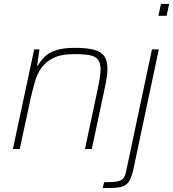

<svg xmlns="http://www.w3.org/2000/svg" viewBox="-20 -763 886 983"><path d="M46 0 155 -510H182L170 -427H174Q188 -452 208.5 -472.5Q229 -493 266 -505.5Q303 -518 364 -518Q428 -518 464 -507.5Q500 -497 515 -474Q530 -451 530 -413Q530 -394 527 -370.5Q524 -347 518 -320L450 0H415L482 -315Q488 -344 491.5 -367.5Q495 -391 495 -408Q495 -441 481.5 -458Q468 -475 438.5 -480.5Q409 -486 360 -486Q294 -486 254 -466.5Q214 -447 191.5 -414.5Q169 -382 158 -342.5Q147 -303 138 -264L81 0ZM791 -682 804 -743H846L833 -682ZM506 200 513 170Q557 170 579.5 166Q602 162 611.5 150Q621 138 626 113L758 -510H793L663 103Q657 131 649 149.5Q641 168 629.5 178.5Q618 189 601 193.5Q584 198 561 199Q538 200 506 200Z"/></svg>

Font: Saira Thin Thin
Style: Italic
Weight: 250
Italic angle: -12°
Version: Version 1.101